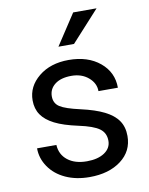

<svg xmlns="http://www.w3.org/2000/svg" viewBox="-85 -812 686 884"><g transform="rotate(-10 258.0 -370.0)"><path d="M376 -140.1C376 -117 365.6 -98.6 345 -84.7C324.3 -70.9 296.9 -64 262.7 -64C225.6 -64 195.7 -72.8 173.1 -90.6C150.5 -108.3 138.3 -132.3 136.7 -162.6H46.4C46.4 -131.3 55.6 -102.3 74 -75.4C92.4 -48.6 117.8 -27.7 150.4 -12.7C182.9 2.3 220.4 9.8 262.7 9.8C322.9 9.8 371.9 -4.5 409.7 -33C447.4 -61.4 466.3 -99.3 466.3 -146.5C466.3 -174.8 459.6 -198.8 446 -218.5C432.5 -238.2 411.8 -255 383.8 -269C355.8 -283 319.3 -295.1 274.2 -305.2C229.1 -315.3 197.9 -325.8 180.7 -336.9C163.4 -348 154.8 -364.4 154.8 -386.2C154.8 -409.3 164.1 -428.1 182.6 -442.4C201.2 -456.7 226.9 -463.9 259.8 -463.9C291.7 -463.9 318.1 -454.9 339.1 -437C360.1 -419.1 370.6 -397.8 370.6 -373H461.4C461.4 -421.2 442.8 -460.8 405.5 -491.7C368.2 -522.6 319.7 -538.1 259.8 -538.1C202.8 -538.1 156 -523.1 119.4 -493.2C82.8 -463.2 64.5 -426.6 64.5 -383.3C64.5 -357.3 70.9 -334.8 83.7 -315.9C96.6 -297 116.5 -280.8 143.3 -267.1C170.2 -253.4 206.5 -241.7 252.2 -231.9C297.9 -222.2 330 -210.5 348.4 -197C366.8 -183.5 376 -164.6 376 -140.1ZM318.8 -750 224.6 -606.4H297.4L428.2 -750Z"/></g></svg>

Font: Roboto1
Style: rg
Weight: 400
Designer: Google
Version: Version 2.137; 2017